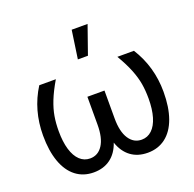

<svg xmlns="http://www.w3.org/2000/svg" viewBox="-132 -886 1040 1031"><g transform="rotate(-20 387.5 -370.5)"><path d="M130.9 -262.7Q130.9 -201.7 144 -157.7Q157.2 -113.8 181.9 -90.6Q206.5 -67.4 240.2 -67.4Q286.1 -67.4 312.5 -108.2Q338.9 -148.9 338.9 -224.6V-383.8H436.5V-224.6Q436.5 -148.9 463.1 -108.2Q489.7 -67.4 535.2 -67.4Q568.8 -67.4 593.5 -90.6Q618.2 -113.8 631.3 -157.7Q644.5 -201.7 644.5 -262.7Q644.5 -308.6 637.9 -347.4Q631.3 -386.2 613.8 -430.4Q596.2 -474.6 563.5 -530.3H658.2Q732.4 -412.6 732.4 -269.5Q732.4 -181.6 710 -118.9Q687.5 -56.2 644.5 -23.2Q601.6 9.8 542 9.8Q485.4 9.8 446 -19.3Q406.7 -48.3 387.7 -104Q368.7 -48.3 329.3 -19.3Q290 9.8 233.4 9.8Q174.3 9.8 131.6 -23.2Q88.9 -56.2 66.4 -118.9Q43.9 -181.6 43.9 -269.5Q43.9 -414.1 117.2 -530.3H211.9Q179.2 -474.6 161.6 -430.2Q144 -385.7 137.5 -346.9Q130.9 -308.1 130.9 -262.7ZM382.8 -751H473.6L417 -589.8H359.4Z"/></g></svg>

Font: Pretendard GOV
Style: Regular
Weight: 400
Designer: Base glyphs from Inter by Rasmus Andersson; Hangeul glyphs from Noto Sans CJK(Source Han Sans) by Jang Soo-young and Kan
Foundry: Kil Hyung-jin
Version: Version 1.309